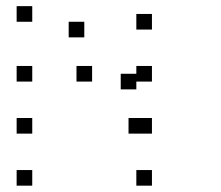

<svg xmlns="http://www.w3.org/2000/svg" viewBox="-20 -653 707 615"><path d="M441.7 -275V-225H391.7V-275ZM416.7 -416.7V-366.7H366.7V-416.7ZM466.7 -108.3V-58.3H416.7V-108.3ZM83.3 -108.3V-58.3H33.3V-108.3ZM466.7 -275V-225H416.7V-275ZM83.3 -275V-225H33.3V-275ZM466.7 -441.7V-391.7H416.7V-441.7ZM275 -441.7V-391.7H225V-441.7ZM83.3 -441.7V-391.7H33.3V-441.7ZM466.7 -608.3V-558.3H416.7V-608.3ZM250 -583.3V-533.3H200V-583.3ZM83.3 -633.3V-583.3H33.3V-633.3Z"/></svg>

Font: 0xA000-Boxes
Style: Boxes
Weight: 400
Version: Version 0.1